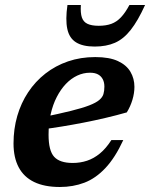

<svg xmlns="http://www.w3.org/2000/svg" viewBox="-20 -735 600 767"><path d="M339.5 -444.5Q313 -444.5 288.5 -433Q264 -421.5 243.2 -399.8Q222.5 -378 206.8 -347.5Q191 -317 182.5 -279Q174 -241 174 -196.5Q174 -133 196.5 -108.5Q219 -84 270.5 -84Q300.5 -84 327.8 -93Q355 -102 379.2 -122Q403.5 -142 425 -175.5H472.5Q440 -105 401.2 -63.8Q362.5 -22.5 317.2 -5.2Q272 12 219 12Q157.5 12 116.2 -8Q75 -28 54.5 -67Q34 -106 34 -162Q34 -220 49 -271.8Q64 -323.5 92.5 -366.5Q121 -409.5 161.2 -441Q201.5 -472.5 251.8 -489.8Q302 -507 360.5 -507Q417 -507 451.2 -491Q485.5 -475 501.2 -448Q517 -421 517 -388Q517 -363 509 -336.2Q501 -309.5 486.5 -286Q444.5 -274 400.8 -263.8Q357 -253.5 313.2 -245Q269.5 -236.5 226.5 -229.5Q183.5 -222.5 143.5 -217.5L146.5 -266Q217 -280.5 263.2 -292Q309.5 -303.5 336.5 -314Q363.5 -324.5 376.5 -335.5Q389.5 -346.5 393.2 -359.2Q397 -372 397 -389Q397 -406 390.5 -418.5Q384 -431 371.5 -437.8Q359 -444.5 339.5 -444.5ZM374.5 -632Q403.5 -632 424.8 -639.8Q446 -647.5 463.2 -665.8Q480.5 -684 497 -715H559.5Q531 -652 502.2 -615.5Q473.5 -579 439 -564Q404.5 -549 358.5 -549Q310.5 -549 283.5 -566Q256.5 -583 248.8 -619.8Q241 -656.5 249.5 -715H303Q301 -683.5 307 -665.5Q313 -647.5 329.5 -639.8Q346 -632 374.5 -632Z"/></svg>

Font: Newsreader 9pt SemiBold
Style: Italic
Weight: 600
Italic angle: -17°
Designer: Hugues Gentile
Foundry: Production Type
Version: Version 1.003